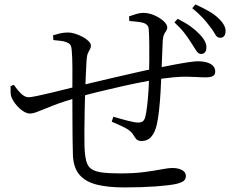

<svg xmlns="http://www.w3.org/2000/svg" viewBox="-20 -811 1040 852"><path d="M826.6 -624.1Q814.1 -644.1 797.9 -665Q781.8 -685.9 754 -711.8L768.5 -727.6Q804.2 -709.4 826.8 -692.9Q849.4 -676.4 866.3 -658.4Q883.4 -640.4 890.3 -625.3Q897.2 -610.1 895.6 -596.1Q894.8 -583 887.6 -576.9Q880.5 -570.7 870 -571.7Q858.9 -572.7 849.6 -588.2Q840.2 -603.7 826.6 -624.1ZM911.2 -693.6Q896.4 -713.8 878.9 -732.6Q861.3 -751.4 833.1 -774.7L847.4 -791.4Q884.1 -774.3 907.4 -760.9Q930.7 -747.5 947.9 -731.5Q966.5 -714 974.6 -698.1Q982.7 -682.2 980.7 -668.8Q979.9 -655.8 972.9 -649.2Q965.8 -642.6 954.7 -643.4Q942.5 -644.2 934.3 -659.7Q926.1 -675.2 911.2 -693.6ZM216.8 -633.2 215.6 -654.5Q230.3 -659 246.6 -662.9Q263 -666.8 282.6 -666.8Q296.4 -666.8 313.6 -661.3Q330.8 -655.9 346.9 -647.3Q363 -638.7 373.2 -628.3Q383.5 -617.9 383.5 -607.8Q383.5 -599 379.4 -592.8Q375.4 -586.5 370.8 -576.6Q366.1 -566.7 364.3 -546.7Q362.7 -525.9 361.4 -490.1Q360 -454.3 358 -412Q356.6 -366 355.7 -317.5Q354.8 -268.9 354.5 -227.6Q354.2 -186.3 354.9 -160.7Q356.5 -120.9 362.6 -97Q368.7 -73 385.3 -61.3Q401.9 -49.7 433 -45.6Q464.1 -41.5 514.3 -41.5Q575.8 -41.5 621.6 -47.7Q667.5 -53.9 698.2 -59.8Q728.8 -65.6 744.7 -65.6Q761.8 -65.6 775.2 -61.6Q788.5 -57.5 796.6 -49.8Q804.7 -42.1 804.7 -30.3Q804.7 -15.6 795.2 -8.2Q785.7 -0.8 762.6 5Q733.3 11.7 671.1 16.2Q608.8 20.7 530.7 20.7Q458.7 20.7 408.9 8.1Q359.1 -4.5 332.5 -35.6Q305.9 -66.7 303.5 -122.9Q302.5 -153.5 302 -198.4Q301.5 -243.3 301.4 -294.9Q301.3 -346.6 301.1 -397.8Q301.7 -457.9 301.3 -508.6Q301 -559.4 298.6 -583Q297.4 -604.8 292.1 -611.9Q286.8 -619 275 -623.7Q263.6 -628.5 247.4 -630Q231.2 -631.6 216.8 -633.2ZM553.9 -717.8 552.6 -738.3Q569.9 -744.5 585.7 -749.2Q601.5 -753.9 616 -753.9Q639.9 -753.9 664.6 -743.2Q689.2 -732.5 705.8 -717.4Q722.3 -702.3 722.3 -688.8Q722.3 -681 717.5 -674.4Q712.7 -667.9 708.2 -658.4Q703.7 -649 702.2 -630.8Q700.6 -602.4 699.4 -563.7Q698.1 -524.9 696.1 -479.8Q694.9 -442.7 692.4 -400.9Q689.9 -359 685.8 -321.6Q681.7 -284.1 676.1 -259.5Q668.5 -224.6 651.8 -204.9Q635.1 -185.2 607.7 -185.2Q597.3 -185.2 590.2 -189.3Q583 -193.4 575 -207.1Q563.4 -229.8 534.4 -244.2Q505.4 -258.6 475.8 -270.9L482.9 -293Q515.8 -283.2 547.7 -275.1Q579.5 -267 593 -267Q604.1 -267 612.1 -271.5Q620.1 -276 624.5 -291.6Q629.3 -309.7 633 -341.8Q636.7 -373.9 639 -409.8Q641.3 -445.8 641.3 -474.6Q642.3 -505.5 642.5 -545.1Q642.7 -584.7 642.3 -622Q641.9 -659.4 639.9 -682Q638.9 -703.3 613.2 -710.4Q602.2 -713 587.2 -714.7Q572.2 -716.4 553.9 -717.8ZM330.6 -380.4Q258.6 -359.6 216.3 -343Q173.9 -326.5 150.8 -316.9Q127.8 -307.2 112.9 -307.2Q92.3 -307.2 67.7 -329.3Q43.2 -351.3 31.2 -378.8Q27.3 -388.5 27 -401.7Q26.7 -414.9 26.9 -428.8L41.5 -434.6Q54 -415.4 71.6 -397.4Q89.3 -379.5 106.7 -379.5Q116.5 -379.5 144.2 -385.2Q171.9 -391 206.9 -399.3Q242 -407.6 275.5 -416.2Q309.1 -424.8 330.8 -429.9Q350.6 -434.6 389.7 -444.2Q428.7 -453.8 477.6 -464.9Q526.5 -476 575.8 -487.4Q625 -498.8 664.5 -506.6Q711.3 -516.1 750.5 -523.6Q789.7 -531.1 817.9 -535.2Q846.1 -539.2 858.2 -539.2Q879.1 -539.2 896.7 -534.4Q914.3 -529.5 924.7 -519.4Q935.1 -509.3 935.1 -493.5Q935.1 -478.7 924.1 -473.2Q913.2 -467.7 893 -467.7Q873.3 -467.7 853 -469.1Q832.7 -470.4 807.4 -470.7Q782.2 -470.9 747.2 -467.7Q703.2 -463.7 645.4 -453.3Q587.5 -442.9 527.4 -429.4Q467.3 -415.8 415.2 -403.2Q363.2 -390.5 330.6 -380.4Z"/></svg>

Font: Noto Serif HK
Style: Regular
Weight: 200
Designer: Ryoko NISHIZUKA 西塚涼子 (kana & ideographs); Frank Grießhammer (Latin, Greek & Cyrillic); Wenlong ZHANG 张文龙 (bopomofo); San
Foundry: Adobe
Version: Version 2.001;hotconv 1.1.0;makeotfexe 2.6.0